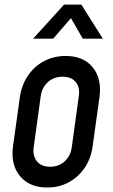

<svg xmlns="http://www.w3.org/2000/svg" viewBox="-20 -800 488 832"><path d="M184.5 12.5Q107.5 12.5 66.5 -37Q25.5 -86.5 36.5 -167L66 -378.5Q74 -432.5 101.5 -472.8Q129 -513 171.2 -535.2Q213.5 -557.5 264.5 -557.5Q342 -557.5 382 -508Q422 -458.5 411 -378.5L381.5 -167Q374.5 -113.5 347 -73Q319.5 -32.5 277.8 -10Q236 12.5 184.5 12.5ZM197 -77.5Q235 -77.5 260.5 -101Q286 -124.5 291 -162L321.5 -383.5Q327 -421.5 308.2 -444.5Q289.5 -467.5 251.5 -467.5Q213.5 -467.5 187.8 -444.5Q162 -421.5 156.5 -383.5L126 -162Q121 -124.5 140 -101Q159 -77.5 197 -77.5ZM123.5 -632.5 257.5 -780H332.5L425.5 -632.5H338.5L287.5 -721.5L210.5 -632.5Z"/></svg>

Font: Mohave Light Medium
Style: Italic
Weight: 500
Italic angle: -8°
Version: Version 2.003